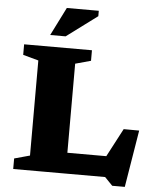

<svg xmlns="http://www.w3.org/2000/svg" viewBox="-63 -981 881 1080"><g transform="rotate(5 378.0 -441.0)"><path d="M682.5 45.5H611.5L567.5 0H242L246 -117.5H597L533 -59L648 -277.5L735.5 -277ZM344 -620.5V0H48.5V-59.5L136 -83.5V-620.5L48.5 -644.5V-704H431.5V-644.5ZM190 -769 270 -928.5H450.5V-898L277 -769Z"/></g></svg>

Font: Newsreader 7pt
Style: Bold
Weight: 700
Designer: Hugues Gentile
Foundry: Production Type
Version: Version 1.003